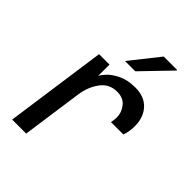

<svg xmlns="http://www.w3.org/2000/svg" viewBox="-211 -816 911 911"><g transform="rotate(45 244.5 -360.0)"><path d="M476 -389Q476 -354 465 -323H382Q386 -343 386 -358Q386 -391 364.5 -418.5Q343 -446 301 -446Q248 -446 217.5 -404Q187 -362 179 -305L136 0H42L114 -511H184V-435Q188 -445 206 -465Q224 -485 260 -503Q296 -521 348 -521Q409 -521 442.5 -484.5Q476 -448 476 -389ZM429 -720V-716L293 -575H224L339 -720Z"/></g></svg>

Font: Chivo
Style: Italic
Weight: 400
Italic angle: -8.05°
Designer: Hector Gatti
Foundry: Omnibus-Type
Version: Version 1.007